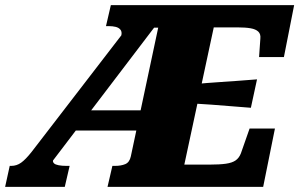

<svg xmlns="http://www.w3.org/2000/svg" viewBox="-65 -730 1169 750"><path d="M-27 -82H-21Q0 -82 17.5 -94.5Q35 -107 58 -136L409 -592Q412 -606 405.5 -614Q399 -622 387 -625Q375 -628 359 -628H349L368 -710H1084L1044 -507H947L952 -579Q954 -597 944 -606.5Q934 -616 914 -619.5Q894 -623 864 -623H770L655 -87H754Q793 -87 817.5 -90.5Q842 -94 855.5 -103.5Q869 -113 876 -131L910 -228H1009L963 0H355L374 -82H384Q408 -82 424.5 -89Q441 -96 446 -119L553 -622H537L142 -103Q141 -97 146 -92Q151 -87 164 -84.5Q177 -82 196 -82H207L188 0H-45ZM241 -299H521L510 -220H203ZM702 -402Q742 -406 781.5 -408.5Q821 -411 860.5 -414Q900 -417 939 -420L915 -309Q877 -312 839 -315Q801 -318 763 -321Q725 -324 686 -326Z"/></svg>

Font: Roboto Serif ExtraBold
Style: Italic
Weight: 800
Italic angle: -10°
Version: Version 1.007